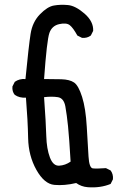

<svg xmlns="http://www.w3.org/2000/svg" viewBox="-20 -780 540 806"><path d="M348.6 5.9Q321.3 3.9 299.8 -11.7Q250 0 208 -3.9Q166 -7.8 132.8 -66.9Q99.6 -126 98.1 -200.2Q96.7 -274.4 88.9 -370.1Q61.5 -368.2 42 -381.8Q30.3 -395.5 32.2 -417L42 -436.5Q61.5 -450.2 86.9 -448.2Q100.6 -587.9 108.4 -637.7Q116.2 -687.5 147.5 -719.7Q178.7 -752 206.1 -756.8Q233.4 -761.7 265.1 -758.8Q296.9 -755.9 335 -722.7Q373 -689.5 371.1 -650.4L361.3 -630.9Q345.7 -619.1 324.2 -621.1L304.7 -630.9Q287.1 -663.1 272.9 -674.3Q258.8 -685.5 228.5 -678.7Q198.2 -671.9 187.5 -642.1Q176.8 -612.3 165 -448.2Q202.1 -448.2 237.3 -447.3Q272.5 -446.3 291 -433.6Q309.6 -420.9 324.7 -373Q339.8 -325.2 344.2 -248Q348.6 -170.9 351.6 -123Q354.5 -75.2 369.6 -73.2Q384.8 -71.3 424.8 -74.2L444.3 -64.5Q456.1 -48.8 454.1 -27.3L444.3 -7.8Q401.4 9.8 348.6 5.9ZM276.4 -101.6Q270.5 -202.1 265.6 -250Q260.7 -297.9 254.4 -333Q248 -368.2 222.7 -372.1Q197.3 -376 165 -372.1Q172.9 -262.7 174.3 -209Q175.8 -155.3 189.5 -119.1Q203.1 -83 228.5 -84.5Q253.9 -85.9 276.4 -101.6Z"/></svg>

Font: NaikaiFont
Style: Regular
Weight: 400
Version: Version 1.67